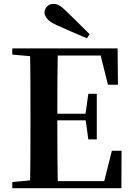

<svg xmlns="http://www.w3.org/2000/svg" viewBox="-20 -997 706 1017"><path d="M454.7 -816 440.2 -794.3Q399.9 -811.1 359.4 -828.9Q318.8 -846.7 279.5 -864.2Q242.5 -881.2 229.1 -898.4Q215.6 -915.6 215.6 -930.5Q215.6 -948.1 228.8 -962.3Q242.1 -976.5 263.8 -976.5Q279.9 -976.5 296 -966.9Q312 -957.3 336.2 -932.7Q364.4 -905.6 394.4 -875.8Q424.5 -846.1 454.7 -816ZM45.1 0V-32.6L198.2 -47.3H212.6V0ZM138.6 0Q140.6 -85.2 141 -171.8Q141.4 -258.5 141.4 -346.1V-393.6Q141.4 -481.3 141 -567.7Q140.6 -654.1 138.6 -740.5H286.3Q284.6 -655.6 284.1 -567.7Q283.6 -479.8 283.6 -387.2V-359.2Q283.6 -263 284.1 -174.8Q284.6 -86.6 286.3 0ZM212.6 0V-37.4H595.3L523.6 -3.7L572.5 -198.6H623.9L622.9 0ZM212.6 -359.5V-394.7H458.6V-359.5ZM447.8 -258.7 432.6 -369.7V-390.7L447.8 -500.1H492.7V-258.7ZM45.1 -707.9V-740.5H212.6V-694.2H198.2ZM551.8 -548 504.4 -738.1 574.9 -702.9H212.6V-740.5H603L604.7 -548Z"/></svg>

Font: Noto Serif TC
Style: Regular
Weight: 200
Designer: Ryoko NISHIZUKA 西塚涼子 (kana & ideographs); Frank Grießhammer (Latin, Greek & Cyrillic); Wenlong ZHANG 张文龙 (bopomofo); San
Foundry: Adobe
Version: Version 2.001;hotconv 1.1.0;makeotfexe 2.6.0